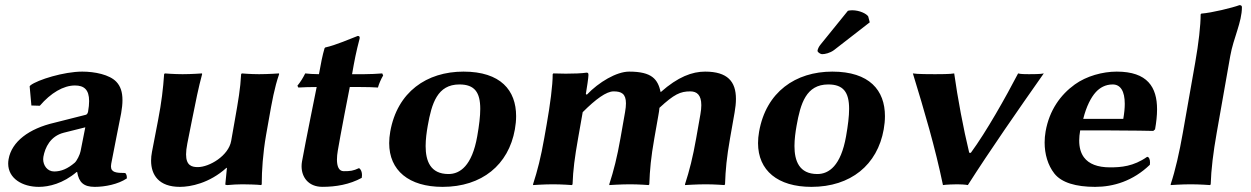

<svg xmlns="http://www.w3.org/2000/svg" viewBox="-20 -718 4872 748"><path d="M312.3 -222 293.9 -129C291.6 -116 279.3 -91.1 271 -84C243.9 -61 219 -50 191 -50C164.4 -50 148.2 -73.6 148.2 -97.8C148.2 -100.8 148.5 -103.9 149 -107C155.4 -143.1 176.1 -187.8 228.6 -201ZM413.3 -80C418.4 -109 450.1 -266 452 -277C455.4 -296.2 457.1 -313.1 457.1 -327.9C457.1 -359.6 449.4 -382.2 433.5 -399.1C406.9 -427.5 348.7 -439 300.6 -439C228.6 -439 126.9 -407 99.2 -386L95.5 -382L102.3 -307L135.1 -306C178 -356 227.1 -385 272.1 -385C307 -385 327.2 -369.3 327.2 -324.1C327.2 -312.5 325.9 -298.8 323.1 -283C321.8 -276 318.1 -272 315 -271L192.5 -240C92.4 -217 25.4 -166 13.5 -98C12.4 -92 11.9 -86.2 11.9 -80.6C11.9 -22.5 67.5 10 131.4 10C170.5 10 225.7 -3 278.6 -48H280.6C287.4 -7 306.4 10 349.4 10C388.5 10 440.2 0 474.2 -23C474.5 -31.7 473.1 -39 467.9 -44C432.4 -44 412.3 -46.4 412.3 -70C412.3 -73 412.6 -76.3 413.3 -80Z M862.1 -64H864.1L857.8 0C857.4 2 860.3 3 866.3 3C879.9 1.3 909.8 0 924.3 0C936.9 0 984.6 1 997.3 3L999.8 0C999.8 -2 999.8 -4 999.8 -6.1C999.8 -49.8 1004 -120.4 1016.6 -192L1026.7 -249C1039.9 -324 1049.1 -376 1067.4 -429L1067 -432C1067 -432 1024.4 -429 989.4 -429C955.4 -429 922 -432 922 -432L919.4 -429C916.6 -373 908.1 -325 894.7 -249L880.6 -169C870.4 -111 795.4 -67 750.6 -67C726.9 -67 704.9 -73.3 704.9 -116.5C704.9 -127.9 706.4 -141.9 709.8 -159L727.7 -249C742.6 -324 753.4 -377.5 767.4 -429L767 -432C767 -432 726.4 -429 691.4 -429C657.4 -429 622 -432 622 -432L619.4 -429C615.4 -372 609.6 -321 595.7 -249L572 -126C569.8 -114.5 568.6 -103.1 568.6 -92.1C568.6 -36.6 598.5 10 681 10C722 10 795.5 -4 862.1 -64Z M1222.6 -429C1202.1 -429.1 1181.2 -430.4 1169.1 -432C1160.6 -415 1151 -399 1138.6 -384L1142.4 -377C1159.8 -378.3 1190.9 -378.9 1213.7 -379L1190 -261.1C1177.9 -201.1 1161.7 -118.1 1156.4 -88.1C1155.4 -82.2 1154.9 -76.2 1154.9 -70.2C1154.9 -29 1180.3 9.9 1236.2 9.9C1288.2 9.9 1341.8 0.9 1389.3 -25.1C1390 -28.7 1390.3 -32.3 1390.3 -35.8C1390.3 -47.5 1386.6 -57.7 1379 -63.1C1355.1 -52.1 1344.9 -51.1 1318.9 -51.1C1299.8 -51.1 1292.7 -70.6 1292.7 -96.5C1292.7 -107.2 1293.9 -119.1 1296 -131.1C1301.3 -161.1 1310.2 -212.1 1321.9 -272.1L1342.7 -379H1380.7C1404.7 -379 1439.3 -378.3 1452.4 -377C1456.5 -392 1464.1 -409.3 1472.7 -424L1469.1 -432C1450.2 -430.4 1421.6 -429 1398.6 -429H1351.6C1361.4 -485 1367.2 -515 1381.1 -568C1382.3 -575 1379.8 -578 1373.8 -578C1347.1 -568 1288.5 -542 1246.9 -533L1244.4 -530C1236.4 -503.3 1229.6 -468.7 1222.6 -429Z M1500.3 -205C1497.6 -189.4 1496.2 -174.6 1496.2 -160.4C1496.2 -53.9 1572.9 10 1704.4 10C1857.4 10 1961.5 -75.8 1985.9 -214C1989.1 -231.8 1990.7 -249.1 1990.7 -265.6C1990.7 -366 1930.7 -439 1785.6 -439C1642.6 -439 1527.7 -360 1500.3 -205ZM1769.8 -389C1828.7 -389 1851 -358.7 1851 -293.8C1851 -265.1 1846.7 -229.6 1839.2 -187C1818.9 -72 1772.2 -40 1727.2 -40C1656.2 -40 1638.2 -91.7 1638.2 -149C1638.2 -175.7 1642.1 -203.6 1646.4 -228C1661.7 -315 1683.8 -389 1769.8 -389Z M2266.1 -349 2262.4 -352C2266.4 -374.8 2272.5 -416.5 2272.5 -425C2272.5 -431.9 2271.6 -435 2265.3 -435C2246.6 -432.1 2214.3 -431 2184.2 -431C2166.1 -431 2148.8 -431.4 2135.7 -432L2133.2 -429C2133.4 -386.3 2123.2 -309.7 2110 -235L2100.3 -180C2087.1 -105 2074.1 -54 2056.6 0L2057 3C2057 3 2099.6 0 2134.6 0C2168.6 0 2208 3 2208 3L2210.6 0C2212.6 -57 2218.9 -104 2232.3 -180L2250.1 -281C2301.1 -332 2342.4 -362 2370.4 -362C2400.7 -362 2418.6 -353.1 2418.6 -315.4C2418.6 -305.9 2417.5 -294.5 2415.1 -281L2397.3 -180C2384.1 -105 2371.1 -54 2353.6 0L2354 3C2354 3 2399.6 0 2434.6 0C2468.6 0 2507 3 2507 3L2509.6 0C2511.6 -57 2515.9 -104 2529.3 -180L2544.8 -268C2547.3 -282 2548 -286 2549.1 -298C2606.5 -351 2630.4 -362 2669.4 -362C2694.9 -362 2712.2 -348 2712.2 -308.4C2712.2 -298.3 2711.1 -286.6 2708.7 -273L2692.3 -180C2679.1 -105 2666.1 -54 2648.6 0L2649 3C2649 3 2694.6 0 2729.6 0C2763.6 0 2802 3 2802 3L2804.6 0C2806.6 -57 2810.9 -104 2824.3 -180L2841.9 -280C2845.3 -299.1 2847.1 -316.7 2847.1 -332.7C2847.1 -400.4 2814.3 -439 2727 -439C2677 -439 2621.4 -419 2553.9 -359C2542.7 -409 2520.6 -439 2431 -439C2382 -439 2312.7 -398 2266.1 -349Z M3283.3 -676 3177.2 -545C3169.6 -536 3166 -527 3165 -521C3163.9 -515 3175.5 -507 3183.5 -507C3193.5 -507 3213.2 -511 3229.3 -523L3368.4 -631L3362.4 -654C3356.2 -664 3329.7 -678 3299.7 -678C3294.7 -678 3286.5 -677 3283.3 -676ZM2937.3 -205C2934.5 -189.4 2933.2 -174.6 2933.2 -160.4C2933.2 -53.9 3009.8 10 3141.3 10C3294.3 10 3398.5 -75.8 3422.8 -214C3426 -231.8 3427.6 -249.1 3427.6 -265.6C3427.6 -366 3367.6 -439 3222.5 -439C3079.5 -439 2964.6 -360 2937.3 -205ZM3206.7 -389C3265.6 -389 3288 -358.7 3288 -293.8C3288 -265.1 3283.6 -229.6 3276.1 -187C3255.8 -72 3209.2 -40 3164.2 -40C3093.2 -40 3075.1 -91.7 3075.1 -149.1C3075.1 -175.7 3079 -203.6 3083.3 -228C3098.6 -315 3120.7 -389 3206.7 -389Z M3653.6 3C3665 1 3699.2 0 3709.2 0C3719.2 0 3742.5 1 3750.6 3C3837 -132.5 3945.5 -288.5 4046.4 -432C4036.8 -429 3998.8 -429 3988.8 -429C3978.8 -429 3954.8 -429 3946.4 -432C3898.9 -340.8 3822.8 -205 3762.1 -122.5L3755.9 -123C3732.9 -217.5 3710.6 -337.6 3697.4 -432C3683.8 -429 3636.8 -429 3622.8 -429C3606.8 -429 3551.8 -429 3536.4 -432C3581.4 -285 3623.4 -143 3653.6 3Z M4200.1 -255C4212.3 -304 4230.6 -338.8 4249 -359C4264.7 -376.3 4286.5 -389 4314.8 -389C4345.3 -389 4361.9 -363 4361.9 -313.4C4361.9 -296.6 4360 -277.1 4356.1 -255ZM4449 -107C4395.9 -69.5 4346.8 -66 4304.8 -66C4256.2 -66 4222.1 -79.1 4202.9 -105C4190.6 -121.6 4184.4 -143.4 4184.4 -170.4C4184.4 -182.6 4185.7 -195.8 4188.2 -210H4287.7C4387.7 -210 4472.9 -208 4472.9 -208L4479.9 -214C4484.8 -241.5 4487.7 -267.8 4487.7 -292.1C4487.7 -378.2 4450.7 -439 4330.6 -439C4275.6 -439 4212.7 -421.7 4167.3 -389C4111.7 -349 4068.1 -288.9 4053.5 -206C4051 -191.6 4049.7 -177.1 4049.7 -162.7C4049.7 -117.9 4062.1 -74.5 4087.6 -42C4115.5 -6.5 4171.4 10 4246.4 10C4318.4 10 4394 -13 4459.6 -76C4460.1 -78.8 4460.3 -81.8 4460.3 -84.8C4460.3 -95.9 4456.9 -107 4449 -107Z M4588 -200C4574.8 -125 4558.7 -53.5 4540.7 0L4541.2 3C4541.2 3 4583.7 0 4618.7 0C4653 0 4694.2 3 4694.2 3L4696.7 0C4698.3 -57 4706.7 -124.8 4720 -200L4772.9 -500C4785.4 -570.8 4818.3 -631.3 4818.3 -690.3C4818.3 -695.7 4814.4 -698 4808.8 -698C4781.9 -688 4701 -668 4660 -665L4657.5 -662C4657.6 -619.3 4649.7 -550 4636.3 -474Z"/></svg>

Font: Linux Biolinum O 
Style: Bold Italic
Weight: 700
Designer: Philipp H. Poll
Foundry: Philipp H. Poll
Version: Version 1.3.2